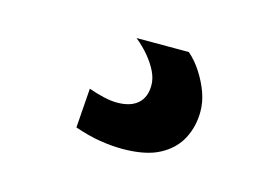

<svg xmlns="http://www.w3.org/2000/svg" viewBox="-45 -88 569 390"><g transform="rotate(15 239.0 107.5)"><path d="M137 119Q154 125 169.5 128.5Q185 132 197 132Q226 132 241 118.5Q256 105 256 80Q256 66 249 51.5Q242 37 230 22.5Q218 8 202 -5H312Q328 9 340 28Q352 47 359 66.5Q366 86 366 106Q366 137 352.5 163Q339 189 310 204.5Q281 220 232 220Q210 220 185 216Q160 212 131 202Z"/></g></svg>

Font: Georama SemiExpanded SemiBold
Style: Regular
Weight: 600
Width: 6
Designer: Jean-Baptiste Levee
Foundry: Production Type
Version: Version 1.001